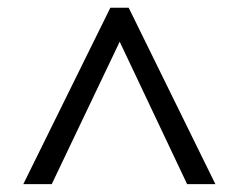

<svg xmlns="http://www.w3.org/2000/svg" viewBox="-20 -739 609 491"><path d="M39.6 -268.1 262.2 -719.2H309.1L530.8 -268.1H458.5L286.1 -632.3L112.3 -268.1Z"/></svg>

Font: Open Sans
Style: Italic
Weight: 400
Italic angle: -12°
Designer: Monotype Design Team
Foundry: Monotype Imaging Inc.
Version: Version 3.000; ttfautohint (v1.8.4)